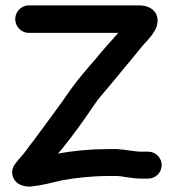

<svg xmlns="http://www.w3.org/2000/svg" viewBox="-20 -677 646 713"><path d="M415.1 -123.3C414.7 -123.3 413.9 -123.4 413.4 -123.4H383.1C317.6 -123.4 253.5 -117.3 195 -106.8C198.8 -111.2 203.2 -115.4 206.9 -119.9C251.2 -173.9 292.9 -232.9 331.5 -289.8C352 -318.7 357.3 -323.5 383.7 -354.5C425.4 -405.9 470.5 -458.5 510 -507.8C521.2 -520.7 540.2 -538.4 554.3 -562.5C569.6 -587.6 572.5 -627.8 538.4 -647C524.5 -655.1 509.1 -657 496 -657H87C57.7 -657 36.5 -632.6 36.5 -606C36.5 -579.4 57.7 -555 87 -555H419.4C395.3 -527.4 362.2 -492.2 335 -457.9C303.8 -422.4 270.5 -384 241.5 -343.3C197.9 -279.2 151 -218.8 104.9 -155.1L90 -136.2C85.8 -130.5 82.4 -125.7 78.1 -119.5C67.6 -104.5 52.3 -89.9 35.6 -67.6C16.3 -40.8 26 -8.7 48 5C63.8 14.8 80.2 16 91 16C93.1 16.1 93 16 94.3 15.9C136.8 11.4 170.5 1.8 208.3 -7C258.3 -16.6 322.1 -23.4 383.1 -23.4H411.8C437.1 -23.4 463.6 -13.8 506 -13.8H530C558.5 -13.8 580.5 -36.8 580.5 -63.8C580.5 -90.7 558.5 -113.8 530 -113.8H506C477.5 -113.8 454.9 -120.7 415.1 -123.3Z"/></svg>

Font: Take Off
Style: YouHoser
Weight: 400
Foundry: Cannot Into Space Fonts
Version: Version 0.89